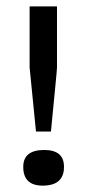

<svg xmlns="http://www.w3.org/2000/svg" viewBox="-20 -583 269 603"><path d="M53 -59Q53 -112 119 -112Q181 -112 181 -59Q181 0 114 0Q53 0 53 -59ZM140 -170H93L73 -371V-563H159V-371Q159 -365 153 -304Z"/></svg>

Font: Yekan
Style: Regular
Weight: 400
Designer: ParsMizban Co
Foundry: ParsMizban Co
Version: Version 2.000